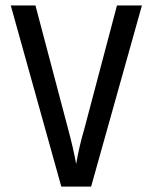

<svg xmlns="http://www.w3.org/2000/svg" viewBox="-20 -694 568 714"><path d="M20 -673.8H111.8L232.9 -215.8Q253.4 -139.6 263.2 -84Q273.9 -147.9 293.9 -215.8L415 -673.8H507.8L318.8 0H208Z"/></svg>

Font: DroidArabicKufi
Style: Regular
Weight: 400
Designer: Pascal Zoghbi
Foundry: Ascender Corporation
Version: Version 1.00; ttfautohint (v1.4.1)